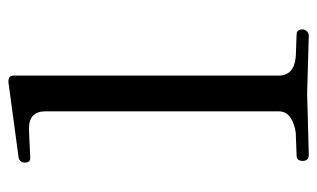

<svg xmlns="http://www.w3.org/2000/svg" viewBox="-169 -582 755 457"><g transform="rotate(-90 208.5 -353.5)"><path d="M367 -11Q367 -5 362.5 -0.5Q358 4 353 4L215 0L69 4Q54 4 54 -10.5Q54 -25 67 -25L120 -27Q140 -29 156 -39Q172 -49 172 -68V-623Q172 -662 131 -662Q129 -662 127 -662L61 -659Q50 -659 50 -672Q50 -685 64 -687L242 -711Q257 -711 257 -700V-68Q257 -31 302 -27L355 -25Q367 -25 367 -11Z"/></g></svg>

Font: Lustria
Style: Regular
Weight: 400
Designer: Matthew Desmond
Foundry: Matthew Desmond
Version: Version 001.001; ttfautohint (v1.6)